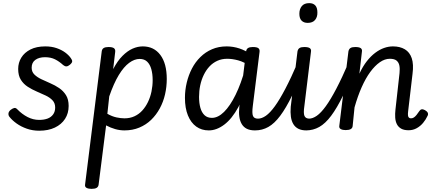

<svg xmlns="http://www.w3.org/2000/svg" viewBox="-20 -815 2766 1225"><path d="M230 19Q188 19 151 6Q114 -7 85.5 -27.5Q57 -48 40 -70Q33 -79 34 -91Q35 -103 48 -114Q61 -124 71 -126Q81 -128 91 -117Q120 -87 155.5 -68.5Q191 -50 230 -50Q261 -50 283.5 -58.5Q306 -67 319 -85Q332 -103 332 -129Q332 -157 315 -175Q298 -193 271.5 -205.5Q245 -218 214.5 -231Q184 -244 157 -261.5Q130 -279 113 -306Q96 -333 96 -375Q96 -415 116 -447.5Q136 -480 174.5 -499.5Q213 -519 269 -519Q309 -519 341 -508Q373 -497 396 -480Q419 -463 432 -444Q441 -432 440.5 -423Q440 -414 426 -402Q414 -392 404 -391.5Q394 -391 383 -400Q358 -423 331 -436.5Q304 -450 267 -450Q229 -450 205.5 -433Q182 -416 182 -383Q182 -357 199 -340Q216 -323 243 -310Q270 -297 300.5 -284Q331 -271 357.5 -253Q384 -235 401 -208Q418 -181 418 -139Q418 -92 395 -56.5Q372 -21 330 -1Q288 19 230 19Z M564 390Q544 390 532 383.5Q520 377 523 361L629 -487Q631 -502 641.5 -508.5Q652 -515 672 -515Q697 -515 707 -507.5Q717 -500 715 -484L702 -374Q730 -427 761.5 -458.5Q793 -490 825.5 -504.5Q858 -519 891 -519Q962 -519 1003 -464.5Q1044 -410 1044 -311Q1044 -261 1033 -213Q1022 -165 999.5 -123.5Q977 -82 944.5 -50.5Q912 -19 869 -1Q826 17 774 17Q744 17 714.5 8.5Q685 0 657 -15L609 364Q607 377 596.5 383.5Q586 390 564 390ZM665 -89Q695 -72 723 -66Q751 -60 774 -60Q809 -60 837.5 -73Q866 -86 887.5 -109.5Q909 -133 924 -164Q939 -195 946.5 -231Q954 -267 954 -304Q954 -343 945.5 -373.5Q937 -404 919 -421.5Q901 -439 871 -439Q838 -439 804 -414Q770 -389 738 -336.5Q706 -284 677 -200Z M1312 17Q1266 17 1232 -7.5Q1198 -32 1179 -78.5Q1160 -125 1160 -191Q1160 -240 1171.5 -288Q1183 -336 1204.5 -377.5Q1226 -419 1258.5 -451Q1291 -483 1333 -501Q1375 -519 1426 -519Q1468 -519 1508.5 -505.5Q1549 -492 1586 -465L1580 -390Q1537 -420 1499.5 -430Q1462 -440 1430 -440Q1395 -440 1366.5 -427Q1338 -414 1316.5 -391Q1295 -368 1280 -337Q1265 -306 1257.5 -270.5Q1250 -235 1250 -197Q1250 -157 1258.5 -127Q1267 -97 1285 -80Q1303 -63 1332 -63Q1371 -63 1409.5 -101Q1448 -139 1483 -210Q1518 -281 1545 -380L1569 -320Q1542 -207 1501 -132Q1460 -57 1411 -20Q1362 17 1312 17ZM1607 17Q1576 17 1555.5 7Q1535 -3 1523 -22.5Q1511 -42 1507 -70Q1503 -98 1507 -134L1550 -486Q1552 -502 1562.5 -508.5Q1573 -515 1593 -515Q1619 -515 1628.5 -507.5Q1638 -500 1636 -484L1593 -139Q1587 -93 1594 -75.5Q1601 -58 1626 -58Q1639 -58 1645.5 -46.5Q1652 -35 1650 -20.5Q1648 -6 1637.5 5.5Q1627 17 1607 17Z M1607 17Q1593 17 1586 5.5Q1579 -6 1581 -20.5Q1583 -35 1594 -46.5Q1605 -58 1626 -58Q1650 -58 1676.5 -76.5Q1703 -95 1733.5 -137Q1764 -179 1800.5 -248.5Q1837 -318 1881 -420Q1887 -434 1900 -434Q1913 -434 1923 -425Q1933 -416 1928 -403Q1883 -286 1844 -206Q1805 -126 1768 -76.5Q1731 -27 1692 -5Q1653 17 1607 17Z M1935 17Q1905 17 1884.5 7Q1864 -3 1852 -22.5Q1840 -42 1836 -70Q1832 -98 1835 -134L1878 -487Q1881 -502 1891 -508.5Q1901 -515 1921 -515Q1947 -515 1957 -507.5Q1967 -500 1964 -484L1922 -139Q1915 -93 1922.5 -75.5Q1930 -58 1955 -58Q1969 -58 1975.5 -46.5Q1982 -35 1980.5 -20.5Q1979 -6 1967.5 5.5Q1956 17 1935 17ZM1943 -669Q1918 -669 1904 -683.5Q1890 -698 1890 -727Q1890 -757 1905.5 -776Q1921 -795 1953 -795Q1978 -795 1991.5 -780.5Q2005 -766 2005 -736Q2006 -707 1990.5 -688Q1975 -669 1943 -669Z M1932 17Q1918 17 1911 5.5Q1904 -6 1906 -20.5Q1908 -35 1919 -46.5Q1930 -58 1951 -58Q1975 -58 2001.5 -76.5Q2028 -95 2058.5 -137Q2089 -179 2125.5 -248.5Q2162 -318 2206 -420Q2212 -434 2225 -434Q2238 -434 2248 -425Q2258 -416 2253 -403Q2208 -286 2169 -206Q2130 -126 2093 -76.5Q2056 -27 2017 -5Q1978 17 1932 17Z M2587 16Q2557 16 2539 5.5Q2521 -5 2512 -23Q2503 -41 2501.5 -65Q2500 -89 2503 -115L2529 -348Q2532 -377 2528 -397Q2524 -417 2510 -428.5Q2496 -440 2467 -440Q2435 -440 2403.5 -418Q2372 -396 2342.5 -356Q2313 -316 2287.5 -258.5Q2262 -201 2242 -130L2230 -11Q2229 2 2218 8.5Q2207 15 2185 15Q2166 15 2154 8.5Q2142 2 2145 -14L2203 -487Q2206 -502 2216 -508.5Q2226 -515 2246 -515Q2272 -515 2282 -507.5Q2292 -500 2289 -484L2273 -345Q2295 -392 2320.5 -424.5Q2346 -457 2374 -478Q2402 -499 2430.5 -509Q2459 -519 2487 -519Q2532 -519 2563 -500.5Q2594 -482 2607 -443.5Q2620 -405 2612 -344L2584 -105Q2582 -89 2583 -79Q2584 -69 2589 -64.5Q2594 -60 2602 -60Q2612 -60 2620.5 -65.5Q2629 -71 2637.5 -81.5Q2646 -92 2656 -107Q2662 -116 2670.5 -117.5Q2679 -119 2692 -112Q2706 -104 2709.5 -94.5Q2713 -85 2708 -76Q2697 -52 2679.5 -31Q2662 -10 2638.5 3Q2615 16 2587 16Z"/></svg>

Font: Playwrite GB S
Style: Italic
Weight: 400
Italic angle: -7°
Designer: Veronika Burian, José Scaglione
Foundry: TypeTogether
Version: Version 1.000